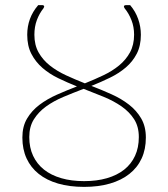

<svg xmlns="http://www.w3.org/2000/svg" viewBox="-20 -723 658 751"><path d="M309 -14.5Q358.5 -14.5 398.2 -26Q438 -37.5 465.8 -59.5Q493.5 -81.5 508.2 -113.5Q523 -145.5 523 -187Q523 -228 504.5 -256.8Q486 -285.5 455.5 -306.8Q425 -328 386.2 -344Q347.5 -360 307 -375.5Q266.5 -360 228.2 -344Q190 -328 160.2 -306.5Q130.5 -285 112.5 -256.2Q94.5 -227.5 94.5 -187Q94.5 -145.5 109.5 -113.5Q124.5 -81.5 152.2 -59.5Q180 -37.5 219.8 -26Q259.5 -14.5 309 -14.5ZM489 -703Q510 -678.5 520.5 -648.5Q531 -618.5 531 -587Q531 -544 515 -513Q499 -482 472 -459Q445 -436 410 -419Q375 -402 337.5 -387Q378 -371.5 416.2 -354.2Q454.5 -337 484.2 -314Q514 -291 532.2 -259.8Q550.5 -228.5 550.5 -185Q550.5 -139 534 -103.2Q517.5 -67.5 486.2 -42.8Q455 -18 410.2 -5Q365.5 8 309 8Q252 8 207.2 -5Q162.5 -18 131.5 -42.8Q100.5 -67.5 84 -103.2Q67.5 -139 67.5 -185Q67.5 -228.5 85.8 -259.2Q104 -290 134 -312.8Q164 -335.5 202.2 -352.5Q240.5 -369.5 281 -385Q243.5 -400 208.2 -417Q173 -434 146 -457.5Q119 -481 102.8 -512.2Q86.5 -543.5 86.5 -587Q86.5 -619.5 97 -648.5Q107.5 -677.5 129.5 -703H146Q150.5 -703 152.2 -699.8Q154 -696.5 150 -690.5Q134 -670.5 124.2 -644.5Q114.5 -618.5 114.5 -587Q114.5 -547 131 -517.8Q147.5 -488.5 175 -466.8Q202.5 -445 238.2 -428.5Q274 -412 312 -397Q349.5 -412 384.2 -428.5Q419 -445 445.8 -467Q472.5 -489 488.5 -518.2Q504.5 -547.5 504.5 -587.5Q504.5 -618 494.2 -644.2Q484 -670.5 467.5 -690.5Q463.5 -696 465.2 -699.5Q467 -703 472.5 -703Z"/></svg>

Font: Lato 2
Style: Regular
Weight: 200
Designer: Lukasz Dziedzic with Adam Twardoch and Botio Nikoltchev
Foundry: tyPoland Lukasz Dziedzic
Version: Version 2.015; 2015-08-06; http://www.latofonts.com/